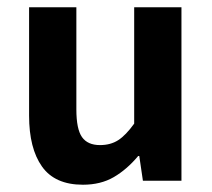

<svg xmlns="http://www.w3.org/2000/svg" viewBox="-20 -497 584 528"><path d="M208 11Q131 11 95.5 -39Q60 -89 60 -179V-477H190V-196Q190 -142 205.5 -120Q221 -98 255 -98Q284 -98 305 -111.5Q326 -125 349 -157V-477H479V0H373L363 -68H360Q329 -31 293 -10Q257 11 208 11Z"/></svg>

Font: Narnoor
Style: Bold
Weight: 700
Designer: S. Sridhar Murthy
Foundry: SIL International
Version: Version 3.000